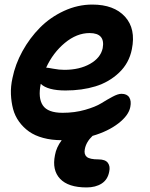

<svg xmlns="http://www.w3.org/2000/svg" viewBox="-20 -572 663 849"><path d="M362.8 256.8Q281.7 256.8 245.6 218.5Q209.5 180.2 223.1 113.8Q229 79.6 252.9 47.9Q208 47.9 170.9 37.8Q133.8 27.8 108.2 9.5Q82.5 -8.8 64.2 -34.2Q45.9 -59.6 37.8 -90.1Q29.8 -120.6 28.3 -155.3Q26.9 -189.9 35.2 -227.1Q47.4 -287.6 79.3 -345.7Q111.3 -403.8 156.7 -449.7Q202.1 -495.6 262.9 -523.7Q323.7 -551.8 388.2 -551.8Q483.9 -551.8 532.7 -498.3Q581.5 -444.8 563 -354Q550.8 -292.5 506.3 -250.5Q461.9 -208.5 402.1 -190.2Q342.3 -171.9 270 -171.9Q190.9 -171.9 160.2 -201.2Q147.5 -138.7 169.4 -106Q191.4 -73.2 256.8 -73.2Q310.5 -73.2 356.4 -86.4Q402.3 -99.6 427.5 -115.2Q452.6 -130.9 477.1 -144Q501.5 -157.2 517.1 -157.2Q541.5 -157.2 551.5 -141.4Q561.5 -125.5 556.2 -99.1Q549.3 -62 503.7 -26.6Q458 8.8 389.2 28.8Q360.8 55.7 355 87.9Q350.6 110.8 363.8 121.8Q377 132.8 415 132.8Q445.8 132.8 457 148.2Q468.3 163.6 462.9 187Q456.5 222.2 429.7 239.5Q402.8 256.8 362.8 256.8ZM184.1 -272.9Q190.4 -272.9 215.8 -268.1Q241.2 -263.2 264.2 -263.2Q331.5 -263.2 378.2 -289.6Q424.8 -315.9 434.1 -358.9Q446.3 -425.8 376 -425.8Q319.3 -425.8 266.8 -382.3Q214.4 -338.9 184.1 -272.9Z"/></svg>

Font: Shantell Sans Irregular
Style: Italic
Weight: 600
Italic angle: -11.31°
Designer: Stephen Nixon, Anya Danilova, Shantell Martin
Foundry: Arrow Type
Version: Version 1.006;[9816181b4]